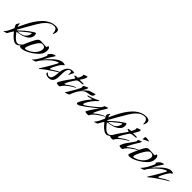

<svg xmlns="http://www.w3.org/2000/svg" viewBox="307 -2142 3574 3574"><g transform="rotate(45 2094.0 -355.0)"><path d="M357 18Q319 18 282.5 -6.5Q246 -31 215.5 -64Q185 -97 163 -124Q149 -104 134.5 -82Q120 -60 109 -37Q105 -29 102 -21.5Q99 -14 90 -9Q83 -5 74 -3.5Q65 -2 57 2Q50 5 43 8Q36 11 28 11Q24 11 24 10L25 8Q29 0 35.5 -5.5Q42 -11 47 -18Q66 -43 80 -71Q94 -99 107 -127L128 -175Q125 -180 117.5 -194.5Q110 -209 103.5 -223.5Q97 -238 97 -243Q97 -249 103 -260.5Q109 -272 116.5 -283.5Q124 -295 127 -301Q130 -306 134 -306Q141 -306 141 -300Q141 -296 140 -290.5Q139 -285 139 -280Q139 -268 144 -257Q149 -246 154 -235Q182 -295 216.5 -365Q251 -435 294 -502.5Q337 -570 390 -625.5Q443 -681 507.5 -714.5Q572 -748 649 -748Q683 -748 709.5 -734.5Q736 -721 736 -681Q736 -675 732 -656Q728 -637 721 -620.5Q714 -604 706 -604Q703 -604 703 -612Q703 -640 696.5 -666Q690 -692 673 -709Q656 -726 622 -726Q579 -726 541 -705.5Q503 -685 470.5 -653Q438 -621 412 -584.5Q386 -548 367 -515Q320 -434 272 -352.5Q224 -271 180 -188L187 -176Q242 -229 300 -278Q358 -327 422 -369Q430 -375 445 -383.5Q460 -392 470 -392Q480 -392 483.5 -383Q487 -374 488 -363Q489 -352 489 -345Q489 -294 459.5 -259Q430 -224 385 -202Q340 -180 290.5 -169Q241 -158 201 -154Q213 -138 231 -114Q249 -90 271.5 -67.5Q294 -45 317.5 -29.5Q341 -14 363 -14Q396 -14 420.5 -35.5Q445 -57 464 -80Q464 -82 466 -82Q467 -82 467 -81Q467 -80 467 -80Q467 -72 461 -57Q455 -42 450 -36Q443 -28 425 -15Q407 -2 388 8Q369 18 357 18ZM237 -175Q263 -175 288.5 -182Q314 -189 337 -198Q361 -208 381 -230.5Q401 -253 413 -280.5Q425 -308 425 -334Q425 -337 422 -337Q415 -337 394.5 -323Q374 -309 347.5 -288Q321 -267 294 -244.5Q267 -222 245.5 -203.5Q224 -185 216 -177Q221 -176 226.5 -175.5Q232 -175 237 -175Z M479 4Q472 4 455.5 0.5Q439 -3 439 -12Q439 -21 446 -41Q453 -61 457 -71Q465 -93 481.5 -130.5Q498 -168 517.5 -210Q537 -252 557 -286Q577 -320 592 -334Q606 -347 621 -350.5Q636 -354 654 -354Q686 -354 718 -350Q750 -346 783 -346Q793 -346 799.5 -352.5Q806 -359 806 -369Q806 -372 805 -375.5Q804 -379 804 -382Q804 -384 812 -384Q830 -384 839.5 -372Q849 -360 852.5 -343Q856 -326 856 -310Q856 -289 851 -266Q846 -243 837 -224Q822 -195 791.5 -163.5Q761 -132 721 -102Q681 -72 637.5 -48Q594 -24 553 -10Q512 4 479 4ZM545 -43Q555 -43 565 -46Q575 -49 585 -52Q680 -85 740 -163Q755 -184 768 -215.5Q781 -247 781 -273Q781 -303 761 -318.5Q741 -334 712 -334Q698 -334 687 -330Q670 -324 649 -300Q628 -276 607 -242.5Q586 -209 568 -173Q550 -137 539 -106.5Q528 -76 528 -58Q528 -43 545 -43Z M988 38Q981 38 981 29Q981 25 985 21Q991 14 1006.5 -11Q1022 -36 1043 -70Q1064 -104 1085.5 -141.5Q1107 -179 1126 -212.5Q1145 -246 1156.5 -268.5Q1168 -291 1168 -295Q1168 -302 1160 -302Q1148 -302 1129 -292.5Q1110 -283 1099 -277Q1068 -259 1034 -231.5Q1000 -204 967 -170.5Q934 -137 906.5 -103Q879 -69 862 -38Q858 -30 854 -22.5Q850 -15 840 -11Q832 -7 823 -5.5Q814 -4 806 0Q799 3 791.5 5.5Q784 8 776 8Q772 8 772 7Q772 6 772.5 6Q773 6 773 5Q781 -3 789.5 -11.5Q798 -20 805 -29Q824 -52 840 -77Q856 -102 869 -128Q876 -140 888 -164Q900 -188 910 -212Q920 -236 920 -248Q920 -259 913.5 -256.5Q907 -254 907 -260Q907 -265 912.5 -273Q918 -281 921 -285Q934 -303 950.5 -318.5Q967 -334 988 -342Q996 -345 1010 -349.5Q1024 -354 1032 -354Q1038 -354 1038 -350Q1038 -344 1032 -338Q998 -289 969 -238.5Q940 -188 913 -135Q937 -165 973 -203.5Q1009 -242 1051 -279Q1093 -316 1136.5 -340Q1180 -364 1220 -364Q1225 -364 1238.5 -362.5Q1252 -361 1263.5 -357Q1275 -353 1275 -347Q1275 -342 1268 -337Q1261 -332 1257 -330Q1236 -317 1215 -287Q1194 -257 1176.5 -224Q1159 -191 1148 -168Q1144 -158 1136.5 -141.5Q1129 -125 1129 -114Q1129 -105 1137 -105Q1144 -105 1153 -110.5Q1162 -116 1167 -119Q1202 -143 1239 -165Q1276 -187 1316 -202Q1318 -202 1324 -204.5Q1330 -207 1331 -207Q1337 -207 1337 -200Q1308 -187 1280 -169Q1252 -151 1225 -134Q1165 -96 1105 -54Q1045 -12 992 36Q990 38 988 38Z M1223 33Q1211 33 1191.5 28Q1172 23 1156.5 12.5Q1141 2 1141 -13Q1141 -18 1143.5 -23.5Q1146 -29 1151 -29Q1155 -29 1161.5 -20Q1168 -11 1180.5 -2.5Q1193 6 1214 6Q1254 6 1269 -28Q1286 -62 1290 -105.5Q1294 -149 1297 -186Q1303 -247 1330 -299.5Q1357 -352 1418 -374Q1426 -377 1439.5 -378Q1453 -379 1461 -379Q1466 -379 1475.5 -378.5Q1485 -378 1493.5 -375.5Q1502 -373 1502 -366Q1502 -363 1498 -357Q1488 -339 1478.5 -322Q1469 -305 1462 -285Q1461 -282 1459 -277Q1457 -272 1452 -272Q1449 -272 1448 -275.5Q1447 -279 1447 -281Q1447 -289 1449 -297Q1451 -305 1451 -313Q1451 -327 1445 -340.5Q1439 -354 1422 -354Q1411 -354 1401 -346Q1391 -338 1384 -330Q1365 -306 1359.5 -269.5Q1354 -233 1354 -192.5Q1354 -152 1352 -112Q1350 -72 1339 -39Q1328 -6 1301 13.5Q1274 33 1223 33Z M1459 2Q1456 2 1443 0.5Q1430 -1 1418 -4.5Q1406 -8 1406 -13Q1406 -28 1419.5 -54.5Q1433 -81 1453.5 -113.5Q1474 -146 1498 -179.5Q1522 -213 1542.5 -242Q1563 -271 1576.5 -290.5Q1590 -310 1590 -314Q1590 -318 1580.5 -321Q1571 -324 1560.5 -326.5Q1550 -329 1546 -329Q1543 -331 1543 -335Q1543 -347 1558.5 -351Q1574 -355 1591.5 -356Q1609 -357 1615 -357Q1621 -367 1630 -384.5Q1639 -402 1646 -420Q1653 -438 1653 -448Q1653 -457 1648.5 -460.5Q1644 -464 1644 -465Q1644 -467 1654.5 -472.5Q1665 -478 1680 -484Q1695 -490 1708 -494Q1721 -498 1725 -498Q1729 -498 1730 -491.5Q1731 -485 1731 -483Q1731 -465 1718.5 -440.5Q1706 -416 1690.5 -392.5Q1675 -369 1664 -353H1774Q1777 -353 1777 -351Q1777 -346 1769.5 -338Q1762 -330 1757 -330Q1741 -330 1726 -328.5Q1711 -327 1695 -326Q1676 -325 1655 -317Q1634 -309 1623 -293Q1615 -282 1598 -256Q1581 -230 1563 -200Q1545 -170 1532.5 -144Q1520 -118 1520 -107Q1520 -98 1527 -98Q1533 -98 1540.5 -103Q1548 -108 1552 -111Q1587 -137 1623.5 -161Q1660 -185 1700 -201Q1702 -202 1709 -204.5Q1716 -207 1717 -207Q1723 -207 1723 -200Q1699 -189 1665.5 -168.5Q1632 -148 1597.5 -121.5Q1563 -95 1536.5 -67.5Q1510 -40 1499 -16Q1494 -4 1482 -1Q1470 2 1459 2Z M1636 7Q1636 7 1635 7Q1634 7 1634 6Q1654 -20 1670.5 -48Q1687 -76 1703 -103Q1726 -141 1748 -179.5Q1770 -218 1788 -258Q1795 -271 1795 -288Q1795 -294 1793.5 -300Q1792 -306 1792 -311Q1792 -317 1797.5 -322Q1803 -327 1807 -330Q1809 -331 1820 -336Q1831 -341 1845 -347.5Q1859 -354 1870 -358.5Q1881 -363 1882 -363Q1884 -363 1885.5 -358.5Q1887 -354 1887 -353Q1887 -343 1879 -325Q1871 -307 1859 -287Q1847 -267 1836 -249.5Q1825 -232 1819 -222Q1833 -240 1855 -263.5Q1877 -287 1901.5 -308Q1926 -329 1946 -337Q1967 -346 1988 -352Q1997 -355 2013 -358Q2029 -361 2043.5 -366Q2058 -371 2064 -377L2065 -370Q2066 -333 2048 -316Q2030 -299 2002.5 -293.5Q1975 -288 1946 -283Q1895 -276 1858.5 -246Q1822 -216 1796 -174.5Q1770 -133 1751 -89Q1744 -74 1738.5 -58.5Q1733 -43 1726 -28Q1723 -21 1704 -12.5Q1685 -4 1664.5 1.5Q1644 7 1636 7Z M2216 2Q2213 2 2199 0.5Q2185 -1 2172 -4.5Q2159 -8 2159 -13Q2159 -20 2171.5 -42.5Q2184 -65 2204 -95Q2224 -125 2244.5 -155.5Q2265 -186 2282 -209.5Q2299 -233 2306 -242Q2277 -215 2244.5 -190Q2212 -165 2180 -140Q2139 -108 2096 -76Q2053 -44 2008 -16Q1998 -10 1984 -4.5Q1970 1 1958 1Q1937 1 1937 -18Q1937 -27 1940.5 -36.5Q1944 -46 1948 -54Q1974 -108 2009 -158Q2044 -208 2084 -252Q2084 -253 2084.5 -253.5Q2085 -254 2085 -255Q2085 -257 2081 -258Q2077 -259 2075 -259Q2060 -259 2034 -250Q2008 -241 1985 -241Q1983 -241 1979.5 -242Q1976 -243 1976 -247Q1976 -251 1980.5 -253.5Q1985 -256 1988 -257Q2008 -264 2028.5 -269.5Q2049 -275 2068 -282Q2099 -293 2127.5 -307Q2156 -321 2185 -335Q2189 -337 2193 -337Q2200 -337 2200 -331Q2200 -327 2197.5 -323.5Q2195 -320 2192 -318Q2148 -279 2110 -230.5Q2072 -182 2046 -129Q2042 -121 2036 -108Q2030 -95 2030 -85Q2030 -75 2040 -75Q2052 -75 2079 -91Q2106 -107 2139 -132Q2172 -157 2205 -184Q2238 -211 2264.5 -234Q2291 -257 2302 -268Q2310 -276 2321.5 -291.5Q2333 -307 2333 -317Q2333 -322 2331.5 -323Q2330 -324 2330 -325Q2330 -327 2340.5 -332Q2351 -337 2365.5 -343Q2380 -349 2392.5 -353.5Q2405 -358 2409 -358Q2413 -358 2413 -354Q2413 -345 2401.5 -324Q2390 -303 2376.5 -282Q2363 -261 2357 -253Q2351 -244 2338.5 -221Q2326 -198 2312.5 -171Q2299 -144 2289 -121.5Q2279 -99 2279 -90Q2279 -87 2281 -87Q2283 -87 2285 -88.5Q2287 -90 2288 -91Q2322 -121 2368.5 -152Q2415 -183 2456 -199Q2458 -200 2467 -203.5Q2476 -207 2477 -207Q2482 -207 2484 -200Q2459 -189 2425.5 -168Q2392 -147 2358 -121.5Q2324 -96 2297 -68.5Q2270 -41 2259 -16Q2254 -4 2241 -1Q2228 2 2216 2Z M2739 18Q2701 18 2664.5 -6.5Q2628 -31 2597.5 -64Q2567 -97 2545 -124Q2531 -104 2516.5 -82Q2502 -60 2491 -37Q2487 -29 2484 -21.5Q2481 -14 2472 -9Q2465 -5 2456 -3.5Q2447 -2 2439 2Q2432 5 2425 8Q2418 11 2410 11Q2406 11 2406 10L2407 8Q2411 0 2417.5 -5.5Q2424 -11 2429 -18Q2448 -43 2462 -71Q2476 -99 2489 -127L2510 -175Q2507 -180 2499.5 -194.5Q2492 -209 2485.5 -223.5Q2479 -238 2479 -243Q2479 -249 2485 -260.5Q2491 -272 2498.5 -283.5Q2506 -295 2509 -301Q2512 -306 2516 -306Q2523 -306 2523 -300Q2523 -296 2522 -290.5Q2521 -285 2521 -280Q2521 -268 2526 -257Q2531 -246 2536 -235Q2564 -295 2598.5 -365Q2633 -435 2676 -502.5Q2719 -570 2772 -625.5Q2825 -681 2889.5 -714.5Q2954 -748 3031 -748Q3065 -748 3091.5 -734.5Q3118 -721 3118 -681Q3118 -675 3114 -656Q3110 -637 3103 -620.5Q3096 -604 3088 -604Q3085 -604 3085 -612Q3085 -640 3078.5 -666Q3072 -692 3055 -709Q3038 -726 3004 -726Q2961 -726 2923 -705.5Q2885 -685 2852.5 -653Q2820 -621 2794 -584.5Q2768 -548 2749 -515Q2702 -434 2654 -352.5Q2606 -271 2562 -188L2569 -176Q2624 -229 2682 -278Q2740 -327 2804 -369Q2812 -375 2827 -383.5Q2842 -392 2852 -392Q2862 -392 2865.5 -383Q2869 -374 2870 -363Q2871 -352 2871 -345Q2871 -294 2841.5 -259Q2812 -224 2767 -202Q2722 -180 2672.5 -169Q2623 -158 2583 -154Q2595 -138 2613 -114Q2631 -90 2653.5 -67.5Q2676 -45 2699.5 -29.5Q2723 -14 2745 -14Q2778 -14 2802.5 -35.5Q2827 -57 2846 -80Q2846 -82 2848 -82Q2849 -82 2849 -81Q2849 -80 2849 -80Q2849 -72 2843 -57Q2837 -42 2832 -36Q2825 -28 2807 -15Q2789 -2 2770 8Q2751 18 2739 18ZM2619 -175Q2645 -175 2670.5 -182Q2696 -189 2719 -198Q2743 -208 2763 -230.5Q2783 -253 2795 -280.5Q2807 -308 2807 -334Q2807 -337 2804 -337Q2797 -337 2776.5 -323Q2756 -309 2729.5 -288Q2703 -267 2676 -244.5Q2649 -222 2627.5 -203.5Q2606 -185 2598 -177Q2603 -176 2608.5 -175.5Q2614 -175 2619 -175Z M2862 2Q2859 2 2846 0.5Q2833 -1 2821 -4.5Q2809 -8 2809 -13Q2809 -28 2822.5 -54.5Q2836 -81 2856.5 -113.5Q2877 -146 2901 -179.5Q2925 -213 2945.5 -242Q2966 -271 2979.5 -290.5Q2993 -310 2993 -314Q2993 -318 2983.5 -321Q2974 -324 2963.5 -326.5Q2953 -329 2949 -329Q2946 -331 2946 -335Q2946 -347 2961.5 -351Q2977 -355 2994.5 -356Q3012 -357 3018 -357Q3024 -367 3033 -384.5Q3042 -402 3049 -420Q3056 -438 3056 -448Q3056 -457 3051.5 -460.5Q3047 -464 3047 -465Q3047 -467 3057.5 -472.5Q3068 -478 3083 -484Q3098 -490 3111 -494Q3124 -498 3128 -498Q3132 -498 3133 -491.5Q3134 -485 3134 -483Q3134 -465 3121.5 -440.5Q3109 -416 3093.5 -392.5Q3078 -369 3067 -353H3177Q3180 -353 3180 -351Q3180 -346 3172.5 -338Q3165 -330 3160 -330Q3144 -330 3129 -328.5Q3114 -327 3098 -326Q3079 -325 3058 -317Q3037 -309 3026 -293Q3018 -282 3001 -256Q2984 -230 2966 -200Q2948 -170 2935.5 -144Q2923 -118 2923 -107Q2923 -98 2930 -98Q2936 -98 2943.5 -103Q2951 -108 2955 -111Q2990 -137 3026.5 -161Q3063 -185 3103 -201Q3105 -202 3112 -204.5Q3119 -207 3120 -207Q3126 -207 3126 -200Q3102 -189 3068.5 -168.5Q3035 -148 3000.5 -121.5Q2966 -95 2939.5 -67.5Q2913 -40 2902 -16Q2897 -4 2885 -1Q2873 2 2862 2Z M3278 -401Q3272 -401 3272 -405Q3272 -410 3277 -418Q3282 -426 3282 -437Q3282 -443 3280 -448.5Q3278 -454 3278 -459Q3278 -466 3291.5 -467Q3305 -468 3309 -468Q3315 -468 3334 -467Q3353 -466 3370 -462.5Q3387 -459 3387 -452Q3387 -450 3384.5 -448.5Q3382 -447 3380 -446Q3369 -442 3359 -439Q3349 -436 3338 -430Q3332 -427 3320 -420Q3308 -413 3296 -407Q3284 -401 3278 -401ZM3108 2Q3104 2 3091.5 0.5Q3079 -1 3067.5 -4.5Q3056 -8 3056 -13Q3056 -16 3058.5 -24.5Q3061 -33 3062 -36Q3077 -79 3104 -119.5Q3131 -160 3161.5 -199.5Q3192 -239 3215 -277Q3220 -284 3223.5 -291.5Q3227 -299 3227 -307Q3227 -318 3222 -320.5Q3217 -323 3217 -325Q3217 -327 3227.5 -332Q3238 -337 3252.5 -343Q3267 -349 3280 -353.5Q3293 -358 3297 -358Q3300 -358 3300 -354Q3300 -347 3293 -333Q3286 -319 3276 -302.5Q3266 -286 3257.5 -272.5Q3249 -259 3245 -253Q3225 -222 3208 -189Q3191 -156 3174 -123Q3171 -116 3167.5 -107.5Q3164 -99 3164 -92Q3164 -86 3167 -86Q3169 -86 3172 -88Q3175 -90 3176 -91Q3211 -121 3256 -151.5Q3301 -182 3344 -199Q3346 -200 3355 -203.5Q3364 -207 3365 -207Q3371 -207 3371 -200Q3346 -189 3312.5 -168.5Q3279 -148 3245.5 -122Q3212 -96 3185 -68.5Q3158 -41 3147 -16Q3142 -4 3130.5 -1Q3119 2 3108 2Z M3330 4Q3323 4 3306.5 0.5Q3290 -3 3290 -12Q3290 -21 3297 -41Q3304 -61 3308 -71Q3316 -93 3332.5 -130.5Q3349 -168 3368.5 -210Q3388 -252 3408 -286Q3428 -320 3443 -334Q3457 -347 3472 -350.5Q3487 -354 3505 -354Q3537 -354 3569 -350Q3601 -346 3634 -346Q3644 -346 3650.5 -352.5Q3657 -359 3657 -369Q3657 -372 3656 -375.5Q3655 -379 3655 -382Q3655 -384 3663 -384Q3681 -384 3690.5 -372Q3700 -360 3703.5 -343Q3707 -326 3707 -310Q3707 -289 3702 -266Q3697 -243 3688 -224Q3673 -195 3642.5 -163.5Q3612 -132 3572 -102Q3532 -72 3488.5 -48Q3445 -24 3404 -10Q3363 4 3330 4ZM3396 -43Q3406 -43 3416 -46Q3426 -49 3436 -52Q3531 -85 3591 -163Q3606 -184 3619 -215.5Q3632 -247 3632 -273Q3632 -303 3612 -318.5Q3592 -334 3563 -334Q3549 -334 3538 -330Q3521 -324 3500 -300Q3479 -276 3458 -242.5Q3437 -209 3419 -173Q3401 -137 3390 -106.5Q3379 -76 3379 -58Q3379 -43 3396 -43Z M3839 38Q3832 38 3832 29Q3832 25 3836 21Q3842 14 3857.5 -11Q3873 -36 3894 -70Q3915 -104 3936.5 -141.5Q3958 -179 3977 -212.5Q3996 -246 4007.5 -268.5Q4019 -291 4019 -295Q4019 -302 4011 -302Q3999 -302 3980 -292.5Q3961 -283 3950 -277Q3919 -259 3885 -231.5Q3851 -204 3818 -170.5Q3785 -137 3757.5 -103Q3730 -69 3713 -38Q3709 -30 3705 -22.5Q3701 -15 3691 -11Q3683 -7 3674 -5.5Q3665 -4 3657 0Q3650 3 3642.5 5.5Q3635 8 3627 8Q3623 8 3623 7Q3623 6 3623.5 6Q3624 6 3624 5Q3632 -3 3640.5 -11.5Q3649 -20 3656 -29Q3675 -52 3691 -77Q3707 -102 3720 -128Q3727 -140 3739 -164Q3751 -188 3761 -212Q3771 -236 3771 -248Q3771 -259 3764.5 -256.5Q3758 -254 3758 -260Q3758 -265 3763.5 -273Q3769 -281 3772 -285Q3785 -303 3801.5 -318.5Q3818 -334 3839 -342Q3847 -345 3861 -349.5Q3875 -354 3883 -354Q3889 -354 3889 -350Q3889 -344 3883 -338Q3849 -289 3820 -238.5Q3791 -188 3764 -135Q3788 -165 3824 -203.5Q3860 -242 3902 -279Q3944 -316 3987.5 -340Q4031 -364 4071 -364Q4076 -364 4089.5 -362.5Q4103 -361 4114.5 -357Q4126 -353 4126 -347Q4126 -342 4119 -337Q4112 -332 4108 -330Q4087 -317 4066 -287Q4045 -257 4027.5 -224Q4010 -191 3999 -168Q3995 -158 3987.5 -141.5Q3980 -125 3980 -114Q3980 -105 3988 -105Q3995 -105 4004 -110.5Q4013 -116 4018 -119Q4053 -143 4090 -165Q4127 -187 4167 -202Q4169 -202 4175 -204.5Q4181 -207 4182 -207Q4188 -207 4188 -200Q4159 -187 4131 -169Q4103 -151 4076 -134Q4016 -96 3956 -54Q3896 -12 3843 36Q3841 38 3839 38Z"/></g></svg>

Font: My Soul
Style: Regular
Weight: 400
Designer: Robert E. Leuschke
Foundry: Robert E. Leuschke
Version: Version 1.010; ttfautohint (v1.8.4.7-5d5b)